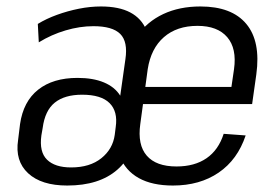

<svg xmlns="http://www.w3.org/2000/svg" viewBox="-20 -567 866 594"><path d="M188 7Q108 7 67 -31Q26 -69 36 -134L42 -183Q52 -253 98 -289.5Q144 -326 220 -326Q268 -326 301.5 -312Q335 -298 352 -271L368 -384Q376 -438 352 -462Q328 -486 269 -486Q227 -486 183 -473Q139 -460 100 -436L97 -493Q123 -509 156 -521Q189 -533 224 -540Q259 -547 292 -547Q348 -547 383 -528.5Q418 -510 433 -473.5Q448 -437 440 -383L413 -190Q399 -91 343 -42Q287 7 188 7ZM200 -49Q258 -49 293.5 -77.5Q329 -106 335 -150L338 -174Q345 -222 319 -248Q293 -274 234 -274Q180 -274 149.5 -249.5Q119 -225 112 -171L108 -148Q101 -97 125.5 -73Q150 -49 200 -49ZM515 7Q451 7 409.5 -16Q368 -39 350.5 -83.5Q333 -128 342 -191L364 -349Q373 -411 404 -455.5Q435 -500 485 -523.5Q535 -547 600 -547Q697 -547 742 -493Q787 -439 773 -337L760 -245H409L416 -298H708L692 -271L704 -353Q713 -417 683 -452Q653 -487 591 -487Q527 -487 487 -452Q447 -417 437 -353L414 -183Q405 -119 434 -85.5Q463 -52 526 -52Q582 -52 619 -77.5Q656 -103 672 -153L740 -148Q715 -73 656.5 -33Q598 7 515 7Z"/></svg>

Font: Pathway Extreme SemiCondensed Light
Style: Italic
Weight: 300
Width: 4
Italic angle: -8°
Version: Version 1.001;gftools[0.9.26]